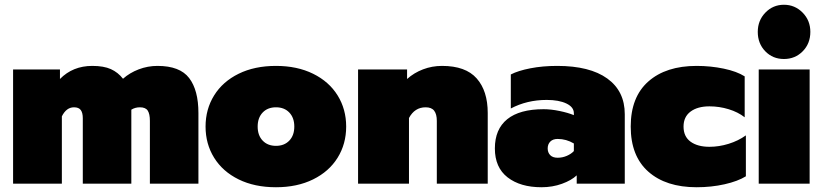

<svg xmlns="http://www.w3.org/2000/svg" viewBox="-20 -772 3461 807"><path d="M35 -480H232V-440Q286 -495 368 -495Q416 -495 446 -481.5Q476 -468 497 -441Q525 -466 563 -480.5Q601 -495 642 -495Q736 -495 775 -444Q814 -393 814 -297V0H610V-264Q610 -293 601 -307Q592 -321 568 -321Q548 -321 532 -311V0H328V-275Q328 -298 319.5 -309.5Q311 -321 291 -321Q259 -321 240 -283V0H35Z M844 -240Q844 -313 880 -371Q916 -429 983 -462Q1050 -495 1140 -495Q1229 -495 1296 -462Q1363 -429 1399 -371Q1435 -313 1435 -240Q1435 -167 1399 -109Q1363 -51 1296 -18Q1229 15 1140 15Q1050 15 983 -18Q916 -51 880 -109Q844 -167 844 -240ZM1217 -240Q1217 -277 1196 -299Q1175 -321 1140 -321Q1105 -321 1084 -299Q1063 -277 1063 -240Q1063 -203 1084 -181Q1105 -159 1140 -159Q1175 -159 1196 -181Q1217 -203 1217 -240Z M1485 -480H1691V-440Q1720 -466 1758 -480.5Q1796 -495 1838 -495Q1937 -495 1983.5 -442.5Q2030 -390 2030 -297V0H1816V-264Q1816 -292 1805 -306.5Q1794 -321 1769 -321Q1723 -321 1699 -276V0H1485Z M2060 -148Q2060 -229 2112 -271Q2164 -313 2265 -313Q2296 -313 2332 -305.5Q2368 -298 2392 -288V-296Q2392 -322 2360.5 -337Q2329 -352 2278 -352Q2195 -352 2127 -316V-459Q2158 -475 2209.5 -485Q2261 -495 2322 -495Q2459 -495 2532.5 -442Q2606 -389 2606 -292V0H2404V-35Q2382 -14 2342 0.5Q2302 15 2256 15Q2167 15 2113.5 -26.5Q2060 -68 2060 -148ZM2392 -137V-169Q2360 -188 2324 -188Q2304 -188 2293 -177Q2282 -166 2282 -148Q2282 -131 2292.5 -120Q2303 -109 2324 -109Q2344 -109 2362.5 -117Q2381 -125 2392 -137Z M2631 -240Q2631 -364 2705 -429.5Q2779 -495 2908 -495Q2967 -495 3022 -483.5Q3077 -472 3110 -451V-279Q3082 -301 3042.5 -313Q3003 -325 2962 -325Q2912 -325 2882.5 -303Q2853 -281 2853 -240Q2853 -198 2882.5 -176.5Q2912 -155 2962 -155Q3002 -155 3042.5 -167.5Q3083 -180 3115 -203V-31Q3081 -10 3025.5 2.5Q2970 15 2908 15Q2779 15 2705 -50.5Q2631 -116 2631 -240Z M3165 -638Q3165 -686 3197 -719Q3229 -752 3275 -752Q3321 -752 3353.5 -719Q3386 -686 3386 -638Q3386 -589 3354 -556.5Q3322 -524 3275 -524Q3228 -524 3196.5 -556.5Q3165 -589 3165 -638ZM3169 -480H3383V0H3169Z"/></svg>

Font: Readiness Black
Style: Regular
Weight: 900
Designer: Katatrad Team
Foundry: CadsonDemak
Version: Version 1.00;April 23, 2019;FontCreator 11.5.0.2425 64-bit; 